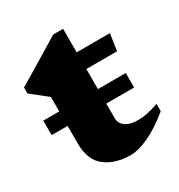

<svg xmlns="http://www.w3.org/2000/svg" viewBox="-138 -637 696 746"><g transform="rotate(-30 210.0 -264.0)"><path d="M6.5 -206V-271H78V-336L6 -393V-420Q33.5 -436.5 70.8 -458.8Q108 -481 144.8 -503.5Q181.5 -526 207 -541.5H251.5V-436H400.5L389.5 -361H251.5V-271H376.5V-206H251.5V-140.5Q251.5 -117 271.2 -102.8Q291 -88.5 327.5 -88.5Q367.5 -88.5 420 -107.5V-74.5Q364.5 -29 316.8 -7Q269 15 235.5 15Q166.5 15 122.2 -18.5Q78 -52 78 -128V-206Z"/></g></svg>

Font: Newsreader 16pt ExtraBold
Style: Regular
Weight: 800
Designer: Hugues Gentile
Foundry: Production Type
Version: Version 1.003; ttfautohint (v1.8.3)